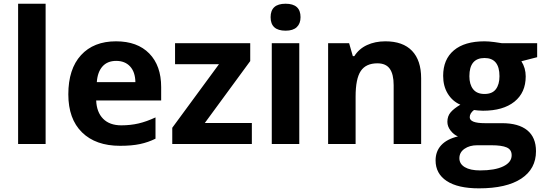

<svg xmlns="http://www.w3.org/2000/svg" viewBox="-20 -780 2941 1040"><path d="M227.1 0H78.1V-759.8H227.1Z M609.4 -450.2Q562 -450.2 535.2 -420.2Q508.3 -390.1 504.4 -335H713.4Q712.4 -390.1 684.6 -420.2Q656.7 -450.2 609.4 -450.2ZM630.4 9.8Q498.5 9.8 424.3 -63Q350.1 -135.7 350.1 -269Q350.1 -406.2 418.7 -481.2Q487.3 -556.2 608.4 -556.2Q724.1 -556.2 788.6 -490.2Q853 -424.3 853 -308.1V-235.8H501Q503.4 -172.4 538.6 -136.7Q573.7 -101.1 637.2 -101.1Q686.5 -101.1 730.5 -111.3Q774.4 -121.6 822.3 -144V-28.8Q783.2 -9.3 738.8 0.2Q694.3 9.8 630.4 9.8Z M1344.2 0H913.1V-87.9L1166 -432.1H928.2V-545.9H1335.4V-449.2L1089.4 -113.8H1344.2Z M1445.8 -687Q1445.8 -759.8 1526.9 -759.8Q1607.9 -759.8 1607.9 -687Q1607.9 -652.3 1587.6 -633.1Q1567.4 -613.8 1526.9 -613.8Q1445.8 -613.8 1445.8 -687ZM1601.1 0H1452.1V-545.9H1601.1Z M2261.2 0H2112.3V-318.8Q2112.3 -377.9 2091.3 -407.5Q2070.3 -437 2024.4 -437Q1961.9 -437 1934.1 -395.3Q1906.2 -353.5 1906.2 -256.8V0H1757.3V-545.9H1871.1L1891.1 -476.1H1899.4Q1924.3 -515.6 1968 -535.9Q2011.7 -556.2 2067.4 -556.2Q2162.6 -556.2 2211.9 -504.6Q2261.2 -453.1 2261.2 -356Z M2889.6 -545.9V-470.2L2804.2 -448.2Q2827.6 -411.6 2827.6 -366.2Q2827.6 -278.3 2766.4 -229.2Q2705.1 -180.2 2596.2 -180.2L2569.3 -181.6L2547.4 -184.1Q2524.4 -166.5 2524.4 -145Q2524.4 -112.8 2606.4 -112.8H2699.2Q2789.1 -112.8 2836.2 -74.2Q2883.3 -35.6 2883.3 39.1Q2883.3 134.8 2803.5 187.5Q2723.6 240.2 2574.2 240.2Q2460 240.2 2399.7 200.4Q2339.4 160.6 2339.4 88.9Q2339.4 39.6 2370.1 6.3Q2400.9 -26.9 2460.4 -41Q2437.5 -50.8 2420.4 -73Q2403.3 -95.2 2403.3 -120.1Q2403.3 -151.4 2421.4 -172.1Q2439.5 -192.9 2473.6 -212.9Q2430.7 -231.4 2405.5 -272.5Q2380.4 -313.5 2380.4 -369.1Q2380.4 -458.5 2438.5 -507.3Q2496.6 -556.2 2604.5 -556.2Q2627.4 -556.2 2658.9 -552Q2690.4 -547.9 2699.2 -545.9ZM2468.3 77.1Q2468.3 107.9 2497.8 125.5Q2527.3 143.1 2580.6 143.1Q2660.6 143.1 2706.1 121.1Q2751.5 99.1 2751.5 61Q2751.5 30.3 2724.6 18.6Q2697.8 6.8 2641.6 6.8H2564.5Q2523.4 6.8 2495.8 26.1Q2468.3 45.4 2468.3 77.1ZM2522.5 -367.2Q2522.5 -322.8 2542.7 -296.9Q2563 -271 2604.5 -271Q2646.5 -271 2666 -296.9Q2685.5 -322.8 2685.5 -367.2Q2685.5 -465.8 2604.5 -465.8Q2522.5 -465.8 2522.5 -367.2Z"/></svg>

Font: Sahel FD
Style: Bold-FD
Weight: 700
Foundry: Saber Rastikerdar (saber.rastikerdar@gmail.com)
Version: Version 3.3.0